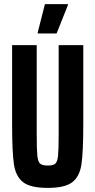

<svg xmlns="http://www.w3.org/2000/svg" viewBox="-20 -908 465 936"><path d="M39 -303V-688H159V-256Q159 -178 162 -149Q165 -120 175.5 -110.5Q186 -101 213 -101Q240 -101 250 -110.5Q260 -120 263 -149Q266 -178 266 -256V-688H386V-303Q386 -166 377 -106.5Q368 -47 332 -19.5Q296 8 213 8Q129 8 93 -19.5Q57 -47 48 -106.5Q39 -166 39 -303ZM164 -750 199 -888H311V-883L256 -745H164Z"/></svg>

Font: Saira ExtraCondensed
Style: Bold
Weight: 700
Width: 2
Designer: Hector Gatti with collaboration of the Omnibus-Type team
Foundry: Omnibus-Type
Version: Version 0.072; ttfautohint (v1.8)